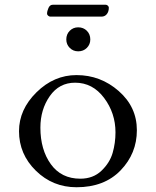

<svg xmlns="http://www.w3.org/2000/svg" viewBox="-20 -774 656 808"><path d="M202 -754H425Q430 -754 434 -750Q438 -746 438 -742Q438 -725 429.5 -714.5Q421 -704 407 -704H192Q187 -704 182.5 -708Q178 -712 178 -716Q178 -727 184 -740.5Q190 -754 202 -754ZM259 -608Q259 -630 273.5 -644.5Q288 -659 309 -659Q331 -659 345.5 -644.5Q360 -630 360 -608Q360 -587 345.5 -572.5Q331 -558 309 -558Q288 -558 273.5 -572.5Q259 -587 259 -608ZM60 -222Q60 -313 133.5 -385.5Q207 -458 302 -458Q403 -458 479.5 -391Q556 -324 556 -226Q556 -128 487.5 -57Q419 14 302 14Q202 14 131 -55.5Q60 -125 60 -222ZM296 -426Q229 -426 189.5 -369.5Q150 -313 150 -237Q150 -144 194 -83Q238 -22 318 -22Q372 -22 407 -55.5Q442 -89 454 -130.5Q466 -172 466 -217Q466 -298 418 -362Q370 -426 296 -426Z"/></svg>

Font: EB Garamond SC 12
Style: Regular
Weight: 400
Version: Version 0.016 ; ttfautohint (v0.97) -l 8 -r 50 -G 200 -x 0 -